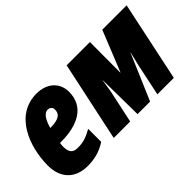

<svg xmlns="http://www.w3.org/2000/svg" viewBox="-66 -903 1254 1254"><g transform="rotate(-45 560.5 -276.0)"><path d="M199 10C258 10 314 -1 373 -40V-160C318 -129 285 -120 237 -120C196 -120 175 -139 175 -193C175 -202 176 -214 178 -225H188C346 -225 456 -285 456 -419C456 -506 391 -562 297 -562C97 -562 17 -349 17 -176C17 -60 86 10 199 10ZM202 -339C221 -408 247 -436 274 -436C294 -436 309 -423 309 -403C309 -366 289 -339 204 -339Z M449 0H601L650 -229C655 -259 659 -288 664 -318H665L669 0H785L921 -318H922C914 -286 907 -255 899 -223L852 0H1004L1121 -553H896L783 -272H781L782 -553H567Z"/></g></svg>

Font: Noto Sans UI Condensed Black
Style: Italic
Weight: 900
Width: 3
Italic angle: -192°
Designer: Monotype Design Team
Foundry: Monotype Imaging Inc.
Version: Version 1.901